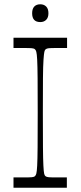

<svg xmlns="http://www.w3.org/2000/svg" viewBox="-20 -876 376 896"><path d="M43 0V-48Q57 -48 68.5 -48Q80 -48 89 -48Q118 -48 128.5 -49Q139 -50 143 -54Q147 -57 149.5 -66Q152 -75 153.5 -103Q155 -131 155.5 -189.5Q156 -248 156 -350Q156 -452 155.5 -510.5Q155 -569 153.5 -597Q152 -625 149.5 -634Q147 -643 143 -646Q139 -650 128.5 -651Q118 -652 89 -652Q80 -652 68.5 -652Q57 -652 43 -652V-700H293V-652Q280 -652 268 -652Q256 -652 247 -652Q218 -652 208 -651Q198 -650 193 -646Q189 -643 187 -634Q185 -625 183 -597Q181 -569 180.5 -510.5Q180 -452 180 -350Q180 -248 180.5 -189.5Q181 -131 182.5 -103Q184 -75 186 -66Q188 -57 192 -54Q197 -50 207 -49Q217 -48 246 -48Q255 -48 267 -48Q279 -48 292 -48V0ZM168 -773Q130 -773 130 -814Q130 -835 140 -845.5Q150 -856 168 -856Q185 -856 195.5 -845.5Q206 -835 206 -814Q206 -794 195.5 -783.5Q185 -773 168 -773Z"/></svg>

Font: Ojuju Light
Style: Regular
Weight: 300
Designer: Chisaokwu Joboson, Mirko Velimirovic
Foundry: Udi Foundry
Version: Version 1.000